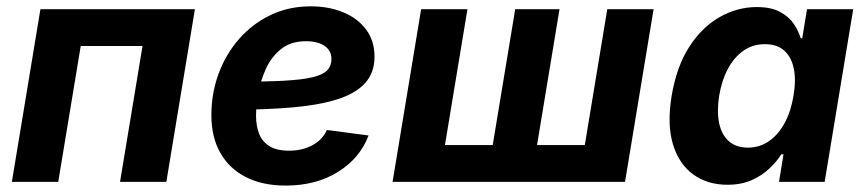

<svg xmlns="http://www.w3.org/2000/svg" viewBox="-20 -575 2735 607"><path d="M596.2 -545.9 505.9 0H359.5L430.6 -429.5H235.2L164.1 0H17.5L107.8 -545.9Z M883.2 11.7Q810.5 11.7 757.8 -14.9Q705.1 -41.5 676.7 -91.4Q648.3 -141.2 648.3 -210.9Q648.3 -280 671.1 -342.1Q694 -404.1 735.9 -451.9Q777.8 -499.8 835.4 -527.4Q892.9 -555 962.3 -555Q1020 -555 1065.7 -535.9Q1111.3 -516.8 1137.7 -481.2Q1164 -445.7 1164 -396Q1164 -345.1 1134.3 -312.3Q1104.6 -279.4 1046.4 -261Q988.3 -242.6 903.3 -235.3Q818.3 -228 707.8 -228L722.9 -316.6Q816.5 -316.6 876.2 -319.7Q935.8 -322.9 968.9 -331Q1001.9 -339.1 1014.9 -353.2Q1027.9 -367.2 1027.9 -388.8Q1027.9 -414.7 1006.3 -429.7Q984.6 -444.7 947.1 -444.7Q899.4 -444.7 868.6 -419.9Q837.8 -395.2 820.6 -357.5Q803.5 -319.8 796.5 -279.7Q789.5 -239.5 789.5 -208.5Q789.5 -177.4 799.1 -152.4Q808.7 -127.5 831.7 -113Q854.6 -98.6 893.8 -98.6Q935.8 -98.6 967.7 -115.9Q999.7 -133.2 1013.5 -164.1L1145.2 -146.7Q1118.3 -75.1 1048.8 -31.7Q979.3 11.7 883.2 11.7Z M1311.4 -545.9H1457.8L1386.7 -116.4H1537.7L1608.8 -545.9H1748.9L1677.8 -116.4H1828.8L1899.9 -545.9H2046.3L1956 0H1221.1Z M2279.3 9.1Q2216.7 9.1 2171.7 -23.5Q2126.6 -56 2107.5 -118.8Q2088.5 -181.6 2103.4 -272.2Q2119.1 -365.7 2159.7 -428Q2200.2 -490.2 2256 -521.5Q2311.7 -552.7 2372.2 -552.7Q2418.3 -552.7 2446.5 -537.2Q2474.7 -521.8 2489.9 -498.9Q2505.1 -476 2511.4 -454H2516.3L2531.3 -545.9H2677.4L2587.1 0H2442.8L2457 -87.4H2450.2Q2436.2 -64.9 2413 -42.8Q2389.9 -20.6 2356.9 -5.7Q2324 9.1 2279.3 9.1ZM2344.4 -108.3Q2382 -108.3 2411.5 -129Q2441 -149.7 2460.9 -186.6Q2480.7 -223.5 2488.7 -272.7Q2497.1 -322.4 2489.4 -358.9Q2481.8 -395.4 2458.9 -415.4Q2436 -435.4 2398.3 -435.4Q2359.8 -435.4 2330.1 -414.5Q2300.4 -393.6 2281 -357Q2261.6 -320.4 2253.7 -272.7Q2246 -224.8 2253.2 -187.5Q2260.5 -150.3 2283.4 -129.3Q2306.3 -108.3 2344.4 -108.3Z"/></svg>

Font: Inter Variable
Style: Italic
Weight: 400
Italic angle: -9.39999°
Designer: Rasmus Andersson
Foundry: rsms
Version: Version 4.001;git-9221beed3